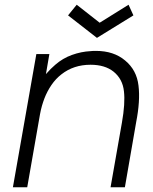

<svg xmlns="http://www.w3.org/2000/svg" viewBox="-20 -791 648 811"><path d="M389.5 -631 267.5 -726 304 -771 401 -695 523 -771 543.5 -726ZM555 -274 507.5 0H447L495 -273Q509.5 -355 503.5 -405.5Q498 -457.5 459.5 -488.5Q423 -517.5 362.5 -517.5Q291 -517.5 239.5 -477Q215.5 -458.5 197.2 -431.8Q179 -405 167.5 -375Q162 -360.5 157.2 -344Q152.5 -327.5 149 -308.5L95 0H34.5L133.5 -562.5H188.5L174 -478Q195 -502 213.5 -517.5Q245 -545 284 -559Q323 -573 362.5 -575Q366.5 -575.5 372.5 -575.8Q378.5 -576 385.5 -576Q460.5 -576 508.5 -535.5Q557.5 -495 565 -429.5Q573 -365.5 555 -274Z"/></svg>

Font: Russisch Sans Light
Style: Italic
Weight: 300
Italic angle: -10°
Designer: Michael Sharanda (font) & Cristiano Sobral (main changes)
Foundry: Michael Sharanda
Version: Version 2.00;September 8, 2020;FontCreator 13.0.0.2681 64-bi